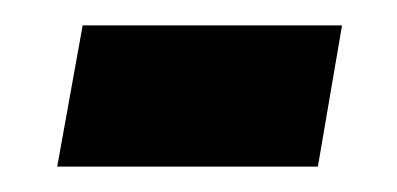

<svg xmlns="http://www.w3.org/2000/svg" viewBox="-20 -348 312 151"><path d="M25 -217 45 -328H249L230 -217Z"/></svg>

Font: Archivo Condensed
Style: Bold Italic
Weight: 700
Width: 3
Italic angle: -10°
Designer: Hector Gatti
Foundry: Omnibus-Type
Version: Version 2.001